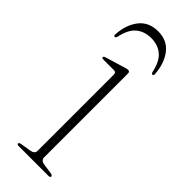

<svg xmlns="http://www.w3.org/2000/svg" viewBox="-211 -635 655 655"><g transform="rotate(45 116.5 -307.0)"><path d="M139 -438.5V-34.5Q139 -19.5 157.5 -17L192.5 -12Q202.5 -10.5 202.5 -5Q202.5 0 194 0H50.5Q42.5 0 42.5 -5Q42.5 -9.5 52 -11L89 -17Q107.5 -20 107.5 -34V-402Q107.5 -413 97.5 -413H47Q38.5 -413 38.5 -417.5Q38.5 -421 47 -424L115 -444.5Q125.5 -448 131 -448Q139 -448 139 -438.5ZM110 -580.5Q77.5 -580.5 55.8 -562.5Q34 -544.5 25 -502Q23 -495 18.5 -495Q13.5 -495 14 -503Q17 -551.5 41.2 -582.5Q65.5 -613.5 110 -613.5Q154 -613.5 178 -582.5Q202 -551.5 205.5 -503Q206.5 -495 200.5 -495Q196.5 -495 194.5 -502Q185.5 -544.5 163.8 -562.5Q142 -580.5 110 -580.5Z"/></g></svg>

Font: Fraunces 72pt S000 Thin
Style: Regular
Weight: 100
Version: Version 1.000; ttfautohint (v1.8.3)